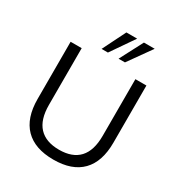

<svg xmlns="http://www.w3.org/2000/svg" viewBox="-215 -1083 1158 1238"><g transform="rotate(30 364.0 -464.0)"><path d="M364.7 8.9Q226.6 8.9 154.3 -64.4Q82.1 -137.8 82.1 -279.5V-705H164.5V-283.1Q164.5 -173.3 215.4 -118.9Q266.3 -64.5 364.7 -64.5Q463.6 -64.5 514 -118.9Q564.4 -173.3 564.4 -283.1V-705H646.4V-279.5Q646.4 -137.8 574.8 -64.4Q503.3 8.9 364.7 8.9ZM277.9 -765 363.4 -936.9H443.6L325.1 -765ZM404.3 -765 494 -936.9H574.2L452 -765Z"/></g></svg>

Font: Nunito Sans 12pt ExtraLight
Style: Regular
Weight: 200
Designer: Vernon Adams
Foundry: Vernon Adams
Version: Version 3.101;gftools[0.9.27]